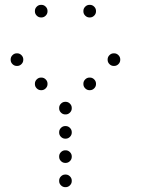

<svg xmlns="http://www.w3.org/2000/svg" viewBox="-20 -796 640 792"><path d="M149 -776Q139 -776 131.5 -768.5Q124 -761 124 -751V-749Q124 -739 131.5 -731.5Q139 -724 149 -724H151Q161 -724 168.5 -731.5Q176 -739 176 -749V-751Q176 -761 168.5 -768.5Q161 -776 151 -776ZM349 -776Q339 -776 331.5 -768.5Q324 -761 324 -751V-749Q324 -739 331.5 -731.5Q339 -724 349 -724H351Q361 -724 368.5 -731.5Q376 -739 376 -749V-751Q376 -761 368.5 -768.5Q361 -776 351 -776ZM49 -576Q39 -576 31.5 -568.5Q24 -561 24 -551V-549Q24 -539 31.5 -531.5Q39 -524 49 -524H51Q61 -524 68.5 -531.5Q76 -539 76 -549V-551Q76 -561 68.5 -568.5Q61 -576 51 -576ZM449 -576Q439 -576 431.5 -568.5Q424 -561 424 -551V-549Q424 -539 431.5 -531.5Q439 -524 449 -524H451Q461 -524 468.5 -531.5Q476 -539 476 -549V-551Q476 -561 468.5 -568.5Q461 -576 451 -576ZM149 -476Q139 -476 131.5 -468.5Q124 -461 124 -451V-449Q124 -439 131.5 -431.5Q139 -424 149 -424H151Q161 -424 168.5 -431.5Q176 -439 176 -449V-451Q176 -461 168.5 -468.5Q161 -476 151 -476ZM349 -476Q339 -476 331.5 -468.5Q324 -461 324 -451V-449Q324 -439 331.5 -431.5Q339 -424 349 -424H351Q361 -424 368.5 -431.5Q376 -439 376 -449V-451Q376 -461 368.5 -468.5Q361 -476 351 -476ZM249 -376Q239 -376 231.5 -368.5Q224 -361 224 -351V-349Q224 -339 231.5 -331.5Q239 -324 249 -324H251Q261 -324 268.5 -331.5Q276 -339 276 -349V-351Q276 -361 268.5 -368.5Q261 -376 251 -376ZM249 -276Q239 -276 231.5 -268.5Q224 -261 224 -251V-249Q224 -239 231.5 -231.5Q239 -224 249 -224H251Q261 -224 268.5 -231.5Q276 -239 276 -249V-251Q276 -261 268.5 -268.5Q261 -276 251 -276ZM249 -176Q239 -176 231.5 -168.5Q224 -161 224 -151V-149Q224 -139 231.5 -131.5Q239 -124 249 -124H251Q261 -124 268.5 -131.5Q276 -139 276 -149V-151Q276 -161 268.5 -168.5Q261 -176 251 -176ZM249 -76Q239 -76 231.5 -68.5Q224 -61 224 -51V-49Q224 -39 231.5 -31.5Q239 -24 249 -24H251Q261 -24 268.5 -31.5Q276 -39 276 -49V-51Q276 -61 268.5 -68.5Q261 -76 251 -76Z"/></svg>

Font: Doto Rounded
Style: Regular
Weight: 400
Monospace: yes
Version: Version 1.000